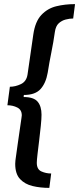

<svg xmlns="http://www.w3.org/2000/svg" viewBox="-20 -755 385 934"><path d="M220 159Q176 159 138.5 150Q101 141 77.5 116Q54 91 54 42Q54 33 55 26Q56 19 57 11Q62 -26 66.5 -57Q71 -88 74.5 -112.5Q78 -137 80.5 -154Q83 -171 84.5 -181.5Q86 -192 86 -194Q86 -221 64 -232Q42 -243 16 -243L28 -333Q55 -333 82 -346Q109 -359 114 -393L142 -587Q151 -650 181 -682Q211 -714 253.5 -724.5Q296 -735 345 -735L336 -665Q319 -665 299.5 -660Q280 -655 265.5 -641.5Q251 -628 247 -600Q240 -550 230 -501Q220 -452 212 -401Q203 -350 177 -321.5Q151 -293 96 -293L95 -283Q144 -283 163 -260.5Q182 -238 182 -197Q182 -177 178.5 -142.5Q175 -108 170.5 -71.5Q166 -35 162.5 -5Q159 25 159 37Q159 69 181.5 79Q204 89 229 89Z"/></svg>

Font: Archivo Narrow SemiBold
Style: Italic
Weight: 600
Italic angle: -8°
Designer: Hector Gatti
Foundry: Omnibus-Type
Version: Version 3.002